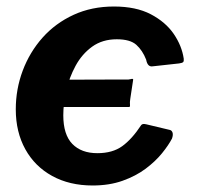

<svg xmlns="http://www.w3.org/2000/svg" viewBox="-20 -560 605 590"><path d="M264.7 10Q193.6 10 140.3 -19.3Q87 -48.6 57.8 -101.4Q28.5 -154.3 28.5 -224.1Q28.5 -286 49.8 -342.9Q71.2 -399.8 110.7 -444.3Q150.3 -488.7 206 -514.4Q261.7 -540 330.1 -540Q398 -540 443.4 -516.2Q488.8 -492.3 513.8 -455.9Q538.8 -419.4 544.6 -379.7Q545.5 -372.1 542.9 -369.3Q540.2 -366.4 530.4 -365.1L448.4 -356.1Q433.3 -354.1 429.1 -376.7Q417.9 -405.3 398.9 -422.3Q379.9 -439.3 338.9 -439.3Q294.7 -439.3 263.2 -416.6Q231.8 -393.9 212.2 -357.7Q192.6 -321.5 183.5 -281.2Q174.5 -240.9 174.5 -205.7Q174.5 -146.4 202.2 -117.8Q229.9 -89.3 279.3 -89.3Q325.6 -89.3 355.4 -110.7Q385.3 -132.2 413.9 -175.6Q417.8 -180.9 429.6 -178L501.2 -160.9Q507.5 -159.9 510.1 -152.8Q512.6 -145.8 508.5 -134.2Q497.9 -113.8 477.7 -88.9Q457.6 -64.1 427.5 -41.5Q397.3 -19 356.6 -4.5Q315.9 10 264.7 10ZM107.7 -231.2 119.4 -314.9 364.4 -315.7Q375.8 -314.9 382.1 -316.9Q388.3 -318.9 389.3 -315.7L380.3 -256.2Q378.6 -245.7 379.4 -238.5Q380.2 -231.2 376.9 -231.2Z"/></svg>

Font: Libre Franklin Thin
Style: Italic
Weight: 100
Italic angle: -8°
Designer: Pablo Impallari, Rodrigo Fuenzalida, Nhung Nguyen
Foundry: Impallari Type
Version: Version 3.000